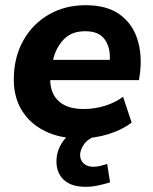

<svg xmlns="http://www.w3.org/2000/svg" viewBox="-20 -521 589 738"><path d="M286 11Q209 11 152 -17.5Q95 -46 64 -96.5Q33 -147 33 -215Q33 -299 68.5 -363.5Q104 -428 166.5 -464.5Q229 -501 309 -501Q391 -501 440 -465.5Q489 -430 508 -370.5Q527 -311 518 -239L514 -213H173Q174 -160 207 -131Q240 -102 301 -102Q343 -102 382.5 -114Q422 -126 453 -149L486 -50Q450 -22 397 -5.5Q344 11 286 11ZM308 -401Q254 -401 224 -368.5Q194 -336 184 -291H402Q405 -338 382.5 -369.5Q360 -401 308 -401ZM308 197Q254 197 225.5 170.5Q197 144 197 100Q197 51 230 12Q263 -27 313 -45L351 0Q317 13 302.5 34Q288 55 288 75Q288 95 302 107.5Q316 120 338 120Q352 120 364.5 117Q377 114 392 109L403 180Q376 188 354.5 192.5Q333 197 308 197Z"/></svg>

Font: Nunito Sans ExtraBold
Style: Italic
Weight: 800
Italic angle: -9°
Designer: Vernon Adams
Foundry: Vernon Adams
Version: Version 3.006; ttfautohint (v1.8.3)